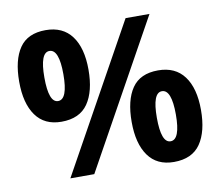

<svg xmlns="http://www.w3.org/2000/svg" viewBox="-80 -820 1061 925"><g transform="rotate(-10 450.5 -357.5)"><path d="M199 -276Q116 -276 73.5 -335.5Q31 -395 31 -501Q31 -607 71 -665.5Q111 -724 199 -724Q283 -724 326.5 -665.5Q370 -607 370 -501Q370 -395 329 -335.5Q288 -276 199 -276ZM193 0 589 -714H706L310 0ZM200 -377Q247 -377 247 -500Q247 -622 200 -622Q154 -622 154 -500Q154 -377 200 -377ZM699 9Q616 9 573.5 -50.5Q531 -110 531 -216Q531 -322 571 -380.5Q611 -439 699 -439Q783 -439 826.5 -380.5Q870 -322 870 -216Q870 -110 829 -50.5Q788 9 699 9ZM700 -92Q747 -92 747 -215Q747 -337 700 -337Q654 -337 654 -215Q654 -92 700 -92Z"/></g></svg>

Font: Noto Sans Adlam New
Style: Bold
Weight: 400
Designer: Mark Jamra, Neil Patel
Foundry: JamraPatel LLC
Version: Version 3.001